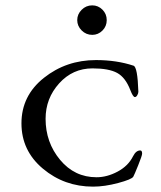

<svg xmlns="http://www.w3.org/2000/svg" viewBox="-20 -682 600 716"><path d="M324 -662Q346 -662 362 -646Q378 -630 378 -607Q378 -584 362 -568Q346 -552 324 -552Q301 -552 284.5 -568.5Q268 -585 268 -607Q268 -629 284.5 -645.5Q301 -662 324 -662ZM338 -458Q415 -458 478 -437Q493 -432 496 -340Q496 -334 492 -327Q488 -320 483 -320Q476 -320 466 -346Q448 -393 417 -410Q386 -427 325 -427Q251 -427 200.5 -371Q150 -315 150 -239Q150 -151 204 -86Q258 -21 340 -21Q379 -21 418.5 -42Q458 -63 476 -99Q487 -121 503 -121Q510 -121 510 -109Q510 -102 495.5 -66Q481 -30 477 -23Q471 -13 420.5 0.5Q370 14 327 14Q220 14 140 -53Q60 -120 60 -222Q60 -325 143.5 -391.5Q227 -458 338 -458Z"/></svg>

Font: EB Garamond SC 12
Style: Regular
Weight: 400
Version: Version 0.016 ; ttfautohint (v0.97) -l 8 -r 50 -G 200 -x 0 -